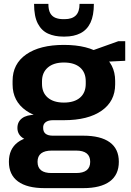

<svg xmlns="http://www.w3.org/2000/svg" viewBox="-20 -782 676 992"><path d="M310 -161Q186 -161 115.5 -210Q45 -259 45 -346V-364Q45 -452 115.5 -501Q186 -550 310 -550Q435 -550 505 -501Q575 -452 575 -364V-346Q575 -259 505 -210Q435 -161 310 -161ZM210 190Q120 190 73 155.5Q26 121 26 54Q26 -12 71.5 -46.5Q117 -81 209 -81H410Q500 -81 547 -47Q594 -13 594 54Q594 121 547 155.5Q500 190 410 190ZM373 112Q446 112 446 54Q446 -4 373 -4H248Q174 -4 174 54Q174 113 248 112ZM162 -53Q119 -53 94.5 -71.5Q70 -90 70 -121Q70 -153 94 -171Q118 -189 163 -189H310V-161H254Q229 -161 215.5 -150.5Q202 -140 203 -121Q203 -101 215.5 -91Q228 -81 253 -81H310V-53ZM310 -252Q364 -252 393.5 -277.5Q423 -303 423 -349V-362Q423 -408 393.5 -433.5Q364 -459 310 -459Q257 -459 227 -433Q197 -407 197 -362V-349Q197 -303 227 -277.5Q257 -252 310 -252ZM426 -510 591 -569H627V-468L426 -458ZM306 -593Q263 -593 229 -608Q195 -623 175.5 -660Q156 -697 156 -762H230Q230 -731 239.5 -714Q249 -697 266.5 -690Q284 -683 307 -683H314Q352 -683 371.5 -702Q391 -721 391 -762H465Q465 -702 447.5 -665Q430 -628 396 -610.5Q362 -593 315 -593Z"/></svg>

Font: Pathway Extreme 72pt
Style: Bold
Weight: 700
Designer: Eduardo Rodriguez Tunni
Foundry: Eduardo Rodriguez Tunni
Version: Version 1.001;gftools[0.9.26]